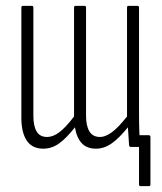

<svg xmlns="http://www.w3.org/2000/svg" viewBox="-20 -502 553 656"><path d="M460 134Q455 134 455 128V0H426L453 -40H488Q494 -40 494 -34V128Q494 134 489 134ZM128 6Q90 6 71.5 -21.5Q53 -49 53 -100V-476Q53 -482 58 -482H89Q94 -482 94 -476V-106Q94 -72 105 -53Q116 -34 141 -34Q161 -34 182.5 -50Q204 -66 233 -104V-476Q233 -482 238 -482H269Q274 -482 274 -476V-106Q274 -72 285.5 -53Q297 -34 322 -34Q340 -34 362 -50Q384 -66 414 -104V-476Q414 -482 419 -482H450Q455 -482 455 -476V-115Q455 -81 456 -54Q457 -27 458 -7Q458 0 453 0H426Q422 0 421 -6Q420 -21 419 -37Q418 -53 417 -67Q387 -30 361.5 -12Q336 6 308 6Q277 6 259.5 -12.5Q242 -31 236 -67Q207 -30 182 -12Q157 6 128 6Z"/></svg>

Font: Sofia Sans Extra Condensed Light
Style: Regular
Weight: 300
Designer: Botio Nikoltchev, Ani Petrova
Foundry: lettersoup
Version: Version 4.101